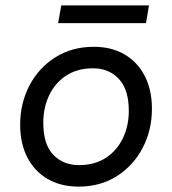

<svg xmlns="http://www.w3.org/2000/svg" viewBox="-20 -682 640 714"><path d="M272 12Q207 12 158 -16Q109 -44 82 -96Q55 -148 55 -218Q55 -298 89.5 -364Q124 -430 186 -469Q248 -508 329 -508Q394 -508 442.5 -480Q491 -452 518 -400Q545 -348 545 -278Q545 -198 510.5 -132Q476 -66 414.5 -27Q353 12 272 12ZM274 -68Q332 -68 373.5 -95Q415 -122 437 -168Q459 -214 459 -270Q459 -349 422 -388.5Q385 -428 326 -428Q268 -428 226.5 -401Q185 -374 163 -328Q141 -282 141 -226Q141 -145 178 -106.5Q215 -68 274 -68ZM196 -596 208 -662H534L523 -596Z"/></svg>

Font: DM Mono
Style: Italic
Weight: 400
Italic angle: -10°
Designer: Colophon Foundry
Foundry: Colophon Foundry
Version: Version 1.000; ttfautohint (v1.8.2.53-6de2)